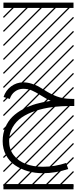

<svg xmlns="http://www.w3.org/2000/svg" viewBox="-26 -990 582 1453"><path d="M47.9 -241.2 1 -255.9Q17.1 -306.2 58.1 -336.4Q99.1 -366.7 149.4 -366.7Q181.2 -366.7 212.6 -356.9Q244.1 -347.2 262.7 -337.2Q281.2 -327.1 311 -308.1Q358.9 -277.3 404.8 -260Q450.7 -242.7 512.2 -241.7L536.1 -241.2V-188H511.7Q436.5 -188 369.9 -179.4Q303.2 -170.9 242.4 -150.9Q181.6 -130.9 137.9 -100.8Q94.2 -70.8 68.6 -25.1Q43 20.5 43 77.6Q43 138.7 76.9 183.3Q110.8 228 168 250Q225.1 272 297.9 272Q389.2 272 474.6 243.2L490.2 289.1Q394 320.8 297.9 320.8Q238.3 320.8 184.6 305.4Q130.9 290 87.9 260.7Q44.9 231.4 19.5 184.1Q-5.9 136.7 -5.9 77.6Q-5.9 21 14.2 -26.1Q34.2 -73.2 67.9 -106.2Q101.6 -139.2 148.9 -164.3Q196.3 -189.5 247.6 -203.9Q298.8 -218.3 357.4 -226.6Q327.1 -240.2 284.7 -267.1Q243.2 -293.5 214.4 -305.7Q185.5 -317.9 149.4 -317.9Q114.7 -317.9 87.2 -297.4Q59.6 -276.9 47.9 -241.2ZM0 402.8H530.3V442.9H0ZM0 -970.2H530.3V-930.2H0ZM526.9 410.6 533.7 417.5 525.4 425.8 518.6 418.9ZM526.9 304.7 533.7 311.5 419.4 425.8 412.6 418.9ZM526.9 198.7 533.7 205.6 313.5 425.8 306.6 418.9ZM526.9 92.3 533.7 99.1 207.5 425.8 200.7 418.9ZM526.9 -13.2 533.7 -6.3 101.6 425.8 94.7 418.9ZM526.9 -119.1 533.7 -112.3 3.4 418 -3.4 411.1ZM526.9 -225.6 533.7 -218.8 3.4 311.5 -3.4 304.7ZM526.9 -331.5 533.7 -324.7 3.4 205.6 -3.4 198.7ZM526.9 -438 533.7 -431.2 3.4 99.1 -3.4 92.3ZM526.9 -543.5 533.7 -536.6 3.4 -6.3 -3.4 -13.2ZM526.9 -649.4 533.7 -642.6 3.4 -112.3 -3.4 -119.1ZM526.9 -755.9 533.7 -749 3.4 -218.8 -3.4 -225.6ZM526.9 -861.8 533.7 -855 3.4 -324.7 -3.4 -331.5ZM516.6 -958 523.4 -951.2 3.4 -431.2 -3.4 -438ZM411.1 -958 418 -951.2 3.4 -536.6 -3.4 -543.5ZM305.2 -958 312 -951.2 3.4 -642.6 -3.4 -649.4ZM198.7 -958 205.6 -951.2 3.4 -749 -3.4 -755.9ZM92.3 -958 99.1 -951.2 3.4 -855 -3.4 -861.8Z"/></svg>

Font: AzarMehrMSRS3
Style: Regular
Weight: 1
Designer: Amin Abedi
Version: Version 1.00